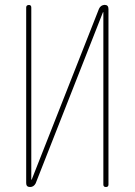

<svg xmlns="http://www.w3.org/2000/svg" viewBox="-20 -750 540 770"><path d="M100.6 0Q85 0 85 -15.6V-719.7Q85 -729.5 95.2 -730Q105.5 -730.5 105.5 -719.7V-30.3Q105.5 -29.3 106.4 -29.3Q107.4 -29.3 107.4 -30.3L377 -714.8Q383.8 -729.5 399.4 -730.5Q415 -730.5 415 -713.9V-9.8Q415 0 404.8 0Q394.5 0 394.5 -9.8V-700.2Q394.5 -701.2 393.6 -701.2Q392.6 -701.2 392.6 -700.2L123 -14.6Q115.2 0 100.6 0Z"/></svg>

Font: Rounded Mgen+ 1m thin
Style: Regular
Weight: 100
Designer: [Source Han Sans]
Ryoko NISHIZUKA  (kana & ideographs); Paul D. Hunt (Latin, Greek & Cyrillic); Wenlong ZHANG  (bopomofo
Version: Version 1.059.20150602